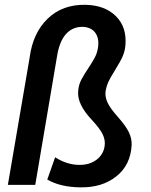

<svg xmlns="http://www.w3.org/2000/svg" viewBox="-20 -781 639 811"><path d="M128.9 0H13.2L105.5 -539.6Q119.1 -642.1 181.6 -702.4Q244.1 -762.7 341.8 -760.7Q423.3 -758.8 469.7 -712.6Q516.1 -666.5 509.8 -590.3Q507.8 -566.4 499 -545.2Q490.2 -523.9 466.8 -486.3Q443.4 -448.7 436.5 -432.6Q429.7 -416.5 426.3 -397.9Q422.4 -374 433.6 -349.1Q444.8 -324.2 478 -286.9Q511.2 -249.5 524.2 -222.7Q537.1 -195.8 536.1 -168.5Q531.7 -84 471.2 -35.9Q410.6 12.2 318.4 10.3Q234.9 9.3 179.7 -22.5L212.9 -116.7Q263.2 -84.5 315.9 -84.5Q358.9 -84.5 387.7 -106.2Q416.5 -127.9 421.9 -163.6Q425.8 -189 413.6 -213.9Q401.4 -238.8 367.2 -275.4Q305.7 -340.8 310.1 -395Q312 -422.9 324.2 -445.6Q336.4 -468.3 351.1 -490Q365.7 -511.7 378.4 -534.2Q391.1 -556.6 394.5 -583.5Q398.9 -620.6 382.1 -643.1Q365.2 -665.5 331.1 -667.5Q287.1 -668.9 258.5 -637Q230 -605 220.2 -539.1Z"/></svg>

Font: RobotoDraft Medium
Style: Italic
Weight: 500
Italic angle: -12°
Version: Version 2.001152; 2014